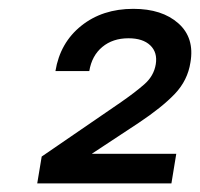

<svg xmlns="http://www.w3.org/2000/svg" viewBox="-20 -850 461 443"><path d="M65.9 -426.8 76.2 -488.8 256.3 -612.3Q291 -636.2 313 -655.5Q335 -674.8 339.4 -701.7Q343.8 -729 326.7 -745.4Q309.6 -761.7 276.4 -761.7Q240.2 -761.7 216.1 -741.7Q191.9 -721.7 186 -686H107.9Q118.7 -751.5 167.5 -790.5Q216.3 -829.6 287.6 -829.6Q354 -829.6 391.6 -796.1Q429.2 -762.7 419.4 -706.1Q413.1 -664.6 383.3 -633.3Q353.5 -602.1 299.8 -566.4L192.4 -495.6V-495.1H386.7L375.5 -426.8Z"/></svg>

Font: Inter Display
Style: Italic
Weight: 400
Italic angle: -9.39999°
Designer: Rasmus Andersson
Foundry: rsms
Version: Version 4.000;git-a52131595